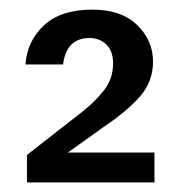

<svg xmlns="http://www.w3.org/2000/svg" viewBox="-20 -731 380 399"><path d="M36 -352V-409L150 -498Q178 -520 196.5 -544Q215 -568 215 -599Q215 -625 201 -638.5Q187 -652 166 -652Q118 -652 111 -597H33Q36 -645 71 -678Q106 -711 172 -711Q232 -711 265 -679Q298 -647 298 -603Q298 -563 273 -533Q248 -503 198 -469L121 -414H301V-352Z"/></svg>

Font: DM Sans Medium
Style: Regular
Weight: 500
Designer: Colophon Foundry, Jonny Pinhorn
Foundry: Colophon Foundry
Version: Version 4.004; ttfautohint (v1.8.4.7-5d5b)